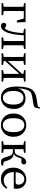

<svg xmlns="http://www.w3.org/2000/svg" viewBox="1612 -2484 886 4149"><g transform="rotate(90 2054.5 -409.0)"><path d="M379.9 -480.5H218.8Q216.8 -369.1 216.8 -287.1V-230.5Q216.8 -155.3 218.8 -45.9L306.6 -34.2V0H46.9V-34.2L125 -45.9Q127 -155.3 127 -230.5V-287.1Q127 -362.3 125 -473.6L46.9 -486.3V-518.6H457L463.9 -331.1H421.9Z M1037.1 -486.3 959 -472.7Q957 -363.3 957 -289.1V-230.5Q957 -155.3 959 -45.9L1037.1 -34.2V0H787.1V-34.2L865.2 -45.9Q867.2 -155.3 867.2 -230.5V-289.1Q867.2 -370.1 865.2 -481.4H742.2Q732.4 -281.2 694.3 -158.2Q640.6 12.7 543 12.7Q470.7 12.7 470.7 -61.5Q488.3 -100.6 521.5 -100.6Q555.7 -100.6 588.9 -65.4Q627 -103.5 649.4 -175.8Q685.5 -288.1 693.4 -468.8L601.6 -486.3V-518.6H1037.1Z M1742.2 -486.3 1664.1 -472.7Q1662.1 -363.3 1662.1 -289.1V-230.5Q1662.1 -155.3 1664.1 -45.9L1742.2 -34.2V0H1494.1V-34.2L1576.2 -46.9V-385.7L1297.9 -78.1V-46.9L1380.9 -34.2V0H1130.9V-34.2L1209 -45.9Q1210.9 -155.3 1210.9 -230.5V-289.1Q1210.9 -362.3 1209 -473.6L1130.9 -486.3V-518.6H1380.9V-486.3L1297.9 -471.7V-135.7L1576.2 -444.3V-472.7L1494.1 -486.3V-518.6H1742.2Z M2239.3 -255.9Q2239.3 -365.2 2199.7 -419.4Q2160.2 -473.6 2091.8 -473.6Q2026.4 -473.6 1985.8 -418.5Q1945.3 -363.3 1945.3 -256.8Q1945.3 -146.5 1986.3 -87.4Q2027.3 -28.3 2093.8 -28.3Q2160.2 -28.3 2199.7 -86.9Q2239.3 -145.5 2239.3 -255.9ZM2304.7 -832 2328.1 -826.2Q2313.5 -738.3 2293.9 -714.8Q2270.5 -689.5 2155.3 -675.8Q2099.6 -668 2073.7 -663.6Q2047.9 -659.2 2017.6 -648.9Q1987.3 -638.7 1967.8 -623Q1934.6 -597.7 1914.1 -527.8Q1893.6 -458 1888.7 -361.3Q1943.4 -517.6 2109.4 -517.6Q2206.1 -517.6 2270 -452.1Q2334 -386.7 2334 -262.7Q2334 -133.8 2262.7 -60.1Q2191.4 13.7 2091.8 13.7Q1975.6 13.7 1912.1 -70.3Q1848.6 -154.3 1848.6 -329.1Q1848.6 -452.1 1871.1 -546.9Q1893.6 -641.6 1939.5 -683.6Q1977.5 -718.8 2021.5 -734.9Q2065.4 -751 2143.6 -762.7Q2241.2 -777.3 2280.3 -784.2Z M2432.6 -257.8Q2432.6 -386.7 2506.8 -460.4Q2581.1 -534.2 2683.6 -534.2Q2786.1 -534.2 2860.8 -460.4Q2935.5 -386.7 2935.5 -257.8Q2935.5 -129.9 2861.3 -58.1Q2787.1 13.7 2683.6 13.7Q2580.1 13.7 2506.3 -58.1Q2432.6 -129.9 2432.6 -257.8ZM2835 -257.8Q2835 -371.1 2794.9 -431.6Q2754.9 -492.2 2683.6 -492.2Q2611.3 -492.2 2572.3 -431.6Q2533.2 -371.1 2533.2 -257.8Q2533.2 -145.5 2572.3 -86.9Q2611.3 -28.3 2683.6 -28.3Q2755.9 -28.3 2795.4 -86.9Q2835 -145.5 2835 -257.8Z M3477.5 -44.9 3556.6 -33.2V0Q3509.8 10.7 3488.3 10.7Q3442.4 10.7 3421.4 -2.4Q3400.4 -15.6 3387.7 -54.7L3348.6 -170.9Q3335 -212.9 3311.5 -229Q3288.1 -245.1 3242.2 -245.1H3201.2Q3201.2 -155.3 3203.1 -45.9L3281.2 -34.2V0H3031.2V-34.2L3109.4 -45.9Q3111.3 -155.3 3111.3 -230.5V-289.1Q3111.3 -362.3 3109.4 -473.6L3031.2 -486.3V-518.6H3281.2V-486.3L3203.1 -472.7Q3201.2 -365.2 3201.2 -284.2H3238.3Q3279.3 -284.2 3303.7 -305.7Q3328.1 -327.1 3350.6 -390.6Q3376 -464.8 3407.2 -498Q3438.5 -531.2 3488.3 -534.2Q3532.2 -522.5 3532.2 -481.4Q3532.2 -427.7 3465.8 -427.7Q3445.3 -427.7 3410.2 -431.6Q3396.5 -406.2 3387.7 -376Q3371.1 -327.1 3350.6 -301.8Q3330.1 -276.4 3298.8 -265.6Q3357.4 -255.9 3390.1 -229Q3422.9 -202.1 3442.4 -147.5Z M3700.2 -305.7 3911.1 -303.7Q3944.3 -303.7 3957 -319.3Q3969.7 -335 3969.7 -365.2Q3969.7 -418 3935.5 -455.1Q3901.4 -492.2 3848.6 -492.2Q3793 -492.2 3750.5 -444.8Q3708 -397.5 3700.2 -305.7ZM4050.8 -263.7 3698.2 -264.6Q3699.2 -159.2 3748.5 -103Q3797.9 -46.9 3880.9 -46.9Q3969.7 -46.9 4035.2 -126L4056.6 -111.3Q3992.2 13.7 3849.6 13.7Q3737.3 13.7 3669.9 -58.1Q3602.5 -129.9 3602.5 -255.9Q3602.5 -378.9 3675.8 -456.5Q3749 -534.2 3853.5 -534.2Q3943.4 -534.2 4001 -477.1Q4058.6 -419.9 4058.6 -325.2Q4058.6 -287.1 4050.8 -263.7Z"/></g></svg>

Font: GenYoMin TW TTF Medium
Style: Regular
Weight: 500
Version: Version 1.300